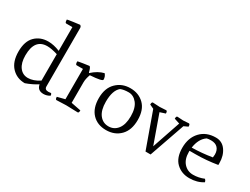

<svg xmlns="http://www.w3.org/2000/svg" viewBox="-64 -1324 2474 1898"><g transform="rotate(30 1173.5 -375.0)"><path d="M383 -52Q324 -14 250 12Q159 12 99.5 -50.5Q40 -113 40 -229.5Q40 -346 98.5 -404Q157 -462 248 -462Q310 -462 381 -433V-704H310Q296 -704 296 -741Q296 -743 362.5 -752.5Q429 -762 436 -762Q452 -753 452 -734V-67Q452 -31 495 -31Q507 -31 525 -34Q534 -25 534 -9Q500 12 463 12Q394 12 383 -52ZM118 -230Q118 -144 154 -96Q190 -48 250.5 -48Q311 -48 381 -93V-395Q309 -417 262 -417Q118 -417 118 -230Z M751 -393Q817 -453 885 -469Q908 -443 908 -408Q908 -387 768 -378Q749 -326 749 -287V-52L861 -30Q861 0 847 0L715 -4L606 0Q592 0 592 -30L678 -52V-398H606Q592 -398 592 -435Q592 -437 651.5 -446.5Q711 -456 718 -456Q733 -456 747 -397Z M1181.5 -468Q1277 -468 1338.5 -407.5Q1400 -347 1400 -231Q1400 -115 1337.5 -51.5Q1275 12 1176 12Q1077 12 1017.5 -50.5Q958 -113 958 -227.5Q958 -342 1022 -405Q1086 -468 1181.5 -468ZM1036 -231Q1036 -134 1075.5 -83Q1115 -32 1179 -32Q1243 -32 1282.5 -83Q1322 -134 1322 -229Q1322 -324 1282 -374Q1242 -424 1186 -424Q1130 -424 1095 -409Q1036 -361 1036 -231Z M1680 0H1622L1477 -404L1430 -426Q1430 -456 1444 -456L1522 -452L1595 -456Q1609 -456 1609 -426L1547 -406L1662 -83L1772 -406L1710 -426Q1710 -456 1724 -456L1792 -452L1854 -456Q1868 -456 1868 -426L1821 -404Z M2157 -468Q2229 -468 2270.5 -409.5Q2312 -351 2312 -267V-245Q2186 -224 2060 -224H1995V-210Q1995 -128 2037 -82Q2079 -36 2142.5 -36Q2206 -36 2266 -61Q2279 -49 2283 -31Q2217 12 2127 12Q2037 12 1977.5 -45Q1918 -102 1918 -215.5Q1918 -329 1983 -398.5Q2048 -468 2157 -468ZM2081 -415Q2013 -369 1998 -262Q2114 -264 2228 -283Q2231 -301 2231 -317Q2231 -365 2205 -392.5Q2179 -420 2129 -420Q2102 -420 2081 -415Z"/></g></svg>

Font: Mate
Style: Regular
Weight: 400
Designer: Eduardo Rodriguez Tunni
Foundry: Eduardo Rodriguez Tunni
Version: Version 1.002